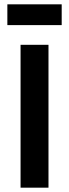

<svg xmlns="http://www.w3.org/2000/svg" viewBox="-20 -867 319 887"><path d="M75 0V-660H204V0ZM14 -751V-847H265V-751Z"/></svg>

Font: Bricolage Grotesque 20pt SemiBold
Style: Regular
Weight: 600
Version: Version 1.001;gftools[0.9.33.dev8+g029e19f]